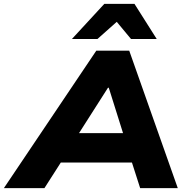

<svg xmlns="http://www.w3.org/2000/svg" viewBox="-71 -965 960 985"><path d="M-51 0 423 -705H592L841 0H648L587 -190L653 -131H192L278 -189L157 0ZM483 -515 307 -239 280 -282H614L574 -238L487 -515ZM298 -765 464 -945H619L733 -765H601L528 -853L429 -765Z"/></svg>

Font: Nunito Sans 10pt SemiExpanded Black
Style: Italic
Weight: 900
Width: 6
Italic angle: -9°
Designer: Vernon Adams
Foundry: Vernon Adams
Version: Version 3.101;gftools[0.9.27]